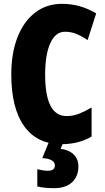

<svg xmlns="http://www.w3.org/2000/svg" viewBox="-20 -744 547 1004"><path d="M320 -578Q270 -578 243 -518Q216 -458 216 -354Q216 -137 328 -137Q363 -137 395 -150Q427 -163 459 -182V-30Q391 10 301 10Q174 10 106.5 -84Q39 -178 39 -355Q39 -465 71 -548Q103 -631 163 -677.5Q223 -724 305 -724Q399 -724 483 -674L438 -534Q410 -554 381 -566Q352 -578 320 -578ZM390 126Q390 178 357 209Q324 240 262 240Q213 240 175 231V141Q192 145 205.5 147Q219 149 230 149Q267 149 267 121Q267 104 249.5 94Q232 84 201 83L235 0H311L297 34Q341 40 365.5 64Q390 88 390 126Z"/></svg>

Font: Noto Sans Sinhala ExtraCondensed Black
Style: Regular
Weight: 900
Width: 2
Designer: Jelle Bosma - Monotype Design Team
Foundry: Monotype Imaging Inc.
Version: Version 2.006; ttfautohint (v1.8.4.7-5d5b)